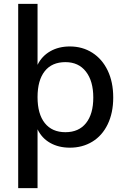

<svg xmlns="http://www.w3.org/2000/svg" viewBox="-20 -756 649 992"><path d="M565 -252Q565 -173 536.5 -114Q508 -55 457 -24Q406 7 341 7Q283 7 239.5 -17.5Q196 -42 174 -88V216H74V-736H174V-421Q196 -466 239.5 -491Q283 -516 341 -516Q406 -516 457 -483.5Q508 -451 536.5 -391.5Q565 -332 565 -252ZM462 -252Q462 -337 424 -386Q386 -435 318 -435Q248 -435 211 -388Q174 -341 174 -254Q174 -167 211.5 -120Q249 -73 318 -73Q387 -73 424.5 -120Q462 -167 462 -252Z"/></svg>

Font: Muli SemiBold
Style: Regular
Weight: 600
Designer: Vernon Adams
Foundry: Vernon Adams
Version: Version 2.000